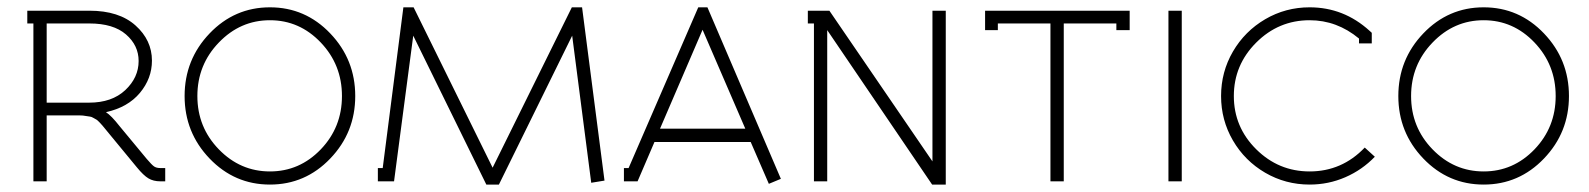

<svg xmlns="http://www.w3.org/2000/svg" viewBox="-20 -493 4320 522"><path d="M222.2 -213.9Q284.2 -213.9 320.6 -248Q356.9 -282.2 356.9 -327.1Q356.9 -369.6 322.5 -399.4Q288.1 -429.2 223.1 -429.2H106.9V-213.9ZM416 0Q397 0 383.5 -8.1Q370.1 -16.1 352.1 -38.1L278.8 -127Q275.9 -130.9 267.8 -140.4Q259.8 -149.9 258.3 -151.9Q256.8 -153.8 250.7 -160.2Q244.6 -166.5 242.7 -167.5Q240.7 -168.5 234.6 -172.1Q228.5 -175.8 224.6 -176Q220.7 -176.3 213.1 -177.7Q205.6 -179.2 197.8 -179.2Q189.9 -179.2 179.2 -179.2H106.9V0H70.8V-429.2H54.2V-463.9H223.1Q303.7 -463.9 348.4 -423.8Q393.1 -383.8 393.1 -328.1Q393.1 -279.8 360.4 -240.5Q327.6 -201.2 268.1 -188Q282.7 -178.7 305.2 -149.9L378.9 -61Q392.6 -44.9 398.9 -40.5Q405.3 -36.1 416 -36.1H429.2V0Z M549.8 -402.1Q617.7 -473.1 713.9 -473.1Q810.1 -473.1 877.9 -402.1Q945.8 -331.1 945.8 -231.9Q945.8 -132.8 877.9 -62Q810.1 8.8 713.9 8.8Q617.7 8.8 549.8 -62Q481.9 -132.8 481.9 -231.9Q481.9 -331.1 549.8 -402.1ZM575 -377.4Q516.6 -316.9 516.6 -231.9Q516.6 -147 575 -86.9Q633.3 -26.9 713.9 -26.9Q794.4 -26.9 852.1 -86.9Q909.7 -147 909.7 -231.9Q909.7 -316.9 852.1 -377.4Q794.4 -438 713.9 -438Q633.3 -438 575 -377.4Z M1007.3 0V-36.1H1020.5L1076.7 -473.1H1104.5L1319.3 -37.1L1534.7 -473.1H1562.5L1623.5 -2L1587.4 3.9L1535.6 -396L1336.4 8.8H1302.2L1103.5 -396L1051.3 0Z M2006.3 -143.1 1890.1 -412.1 1774.4 -143.1ZM1676.3 0V-36.1H1689L1878.4 -473.1H1903.3L2103 -6.8L2070.3 6.8L2021 -106.9H1759.3L1713.4 0Z M2234.9 -463.9 2515.1 -54.2V-463.9H2551.3V8.8H2514.2L2229 -411.1V0H2192.9V-429.2H2176.3V-463.9Z M2658.2 -463.9H3051.3V-411.1H3015.1V-429.2H2872.1V0H2835.9V-429.2H2692.9V-411.1H2658.2Z M3192.9 0H3156.7V-463.9H3192.9Z M3674.8 -388.2Q3614.7 -438 3540.5 -438Q3456.1 -438 3395.3 -377.2Q3334.5 -316.4 3334.5 -231.9Q3334.5 -147.5 3395.3 -87.2Q3456.1 -26.9 3540.5 -26.9Q3628.4 -26.9 3690.4 -91.8L3717.8 -66.9Q3683.6 -31.2 3637.7 -11.2Q3591.8 8.8 3540.5 8.8Q3475.1 8.8 3419.7 -23.4Q3364.3 -55.7 3332 -111.1Q3299.8 -166.5 3299.8 -231.9Q3299.8 -297.4 3332 -352.8Q3364.3 -408.2 3419.7 -440.7Q3475.1 -473.1 3540.5 -473.1Q3633.3 -473.1 3703.6 -409.2L3709.5 -403.8V-375H3674.8Z M3849.6 -402.1Q3917.5 -473.1 4013.7 -473.1Q4109.9 -473.1 4177.7 -402.1Q4245.6 -331.1 4245.6 -231.9Q4245.6 -132.8 4177.7 -62Q4109.9 8.8 4013.7 8.8Q3917.5 8.8 3849.6 -62Q3781.7 -132.8 3781.7 -231.9Q3781.7 -331.1 3849.6 -402.1ZM3874.8 -377.4Q3816.4 -316.9 3816.4 -231.9Q3816.4 -147 3874.8 -86.9Q3933.1 -26.9 4013.7 -26.9Q4094.2 -26.9 4151.9 -86.9Q4209.5 -147 4209.5 -231.9Q4209.5 -316.9 4151.9 -377.4Q4094.2 -438 4013.7 -438Q3933.1 -438 3874.8 -377.4Z"/></svg>

Font: RawengulkPcs
Style: Regular
Weight: 400
Version: Version 0.92